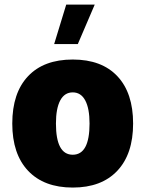

<svg xmlns="http://www.w3.org/2000/svg" viewBox="-20 -823 640 848"><path d="M301.3 -560.1Q429.2 -560.1 498.5 -486.3Q567.9 -412.6 567.9 -277.3Q567.9 -142.6 498 -68.6Q428.2 5.4 301.3 5.4Q174.3 5.4 104.2 -68.6Q34.2 -142.6 34.2 -277.3Q34.2 -412.6 103.8 -486.3Q173.3 -560.1 301.3 -560.1ZM301.3 -415Q265.1 -415 246.1 -379.6Q227.1 -344.2 227.1 -277.3Q227.1 -139.6 301.3 -139.6Q375.5 -139.6 375.5 -277.3Q375.5 -344.2 356.4 -379.6Q337.4 -415 301.3 -415ZM272.5 -802.7H398.4L323.7 -628.4H219.2Z"/></svg>

Font: Estedad-FD Black
Style: Regular
Weight: 900
Designer: Amin Abedi
Version: Version 7.3